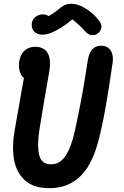

<svg xmlns="http://www.w3.org/2000/svg" viewBox="-20 -991 660 1024"><path d="M59.3 -301.9Q74.2 -386.6 98.8 -527Q107.4 -573.1 115.5 -618.8L131.6 -569.1Q105.3 -569.1 93.1 -591.5Q80.9 -613.8 80.9 -643.1Q80.9 -668.8 90.3 -691.2Q99.7 -713.6 119.5 -727.6Q139.4 -741.6 168.7 -741.6Q196.6 -741.6 216 -728.2Q235.5 -714.8 243 -686.1Q250.6 -657.4 243.4 -613.2Q233.4 -554.4 221 -484.1Q211.8 -430 206.2 -396.3Q200.5 -362.6 191.3 -306.1Q176.7 -218.2 188.5 -166.4Q200.3 -114.6 252.2 -114.6Q299.8 -114.6 330.1 -160.8Q360.3 -207 378.8 -291.6Q414.6 -450.8 440.8 -621.8L447.2 -663.5Q454.1 -709.3 472.3 -728.3Q490.6 -747.3 518.6 -747.3Q543.4 -747.3 558.5 -734.8Q573.7 -722.3 578.9 -702Q584.1 -681.8 580.8 -657.9Q562.9 -530.5 543.9 -423Q524.9 -315.5 504.1 -236.9Q482.8 -155.9 448.2 -100.6Q413.5 -45.2 362.3 -16.4Q311.1 12.5 242 12.5Q157.3 12.5 111.3 -30.6Q65.2 -73.8 54.2 -144.5Q43.2 -215.3 59.3 -301.9ZM165.8 -897.9Q179.7 -910.6 197.9 -913.5Q216.1 -916.3 232.2 -909.3Q248.3 -902.3 256.2 -886.8L206.2 -888.9Q232.4 -899.7 257.3 -915.7Q282.2 -931.7 302 -949.1Q328.7 -971.7 359.8 -971Q391 -970.3 422.6 -953.7Q448.6 -939.7 469.3 -922.2Q490 -904.7 508.4 -880.7Q522 -863.8 520.8 -846.7Q519.7 -829.7 506.4 -816.8Q491.6 -802.5 472 -803.4Q452.3 -804.2 436.5 -821.7Q414.8 -845.7 392.6 -865.4Q370.4 -885.1 345.3 -903.4L382.4 -902.8Q354.8 -876.2 319.3 -852.5Q283.8 -828.8 252.5 -816Q227.8 -805.5 202.9 -806.3Q178 -807.2 162.8 -822.2Q153.7 -831.4 150.5 -845.2Q147.2 -858.9 151 -873.3Q154.7 -887.7 165.8 -897.9Z"/></svg>

Font: Monaspace Radon Var
Style: Regular
Weight: 400
Designer: Riley Cran and the Lettermatic Team
Version: Version 1.000 (Monaspace Radon Var)